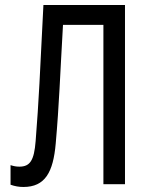

<svg xmlns="http://www.w3.org/2000/svg" viewBox="-20 -734 570 765"><path d="M73 11C160 11 192 -48 202 -162C216 -320 219 -429 231 -635H392V0H478V-714H153C139 -437 135 -335 122 -172C116 -95 100 -70 57 -70C44 -70 35 -72 22 -76V2C39 8 55 11 73 11Z"/></svg>

Font: Noto Sans Mono Condensed
Style: Regular
Weight: 400
Width: 3
Designer: Monotype Design Team
Foundry: Monotype Imaging Inc.
Version: Version 2.014